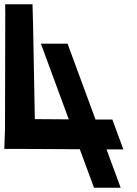

<svg xmlns="http://www.w3.org/2000/svg" viewBox="-123 -830 641 901"><path d="M-98.3 -767 -98.8 -810H29.5L32.2 -713L40.5 -271L199.8 -269.9L94.7 -555L68.9 -625H194L219.8 -555L325.3 -269.1L334.3 -269H404.3L455.9 -129H385.9L376.9 -129L417.5 -19L443.3 51H318.2L292.3 -19L251.5 -129.7L1.3 -131H-68.7H-102.7L-99.5 -228Z"/></svg>

Font: Nordica Plus
Style: NordicaClassicRgCondOpObl
Weight: 500
Version: Version 1.01